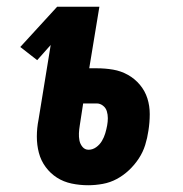

<svg xmlns="http://www.w3.org/2000/svg" viewBox="-20 -540 540 568"><path d="M241 8Q216 8 192 3Q168 -2 148.5 -14.5Q129 -27 115 -46Q101 -65 95 -88Q89 -111 89 -136Q89 -161 94 -186L130 -407L90 -362L40 -401L149 -520H274L244 -338H266Q291 -338 314.5 -334Q338 -330 358.5 -318.5Q379 -307 394 -289Q409 -271 416 -249Q423 -227 423 -202.5Q423 -178 419 -153Q416 -132 409.5 -111Q403 -90 390.5 -71Q378 -52 361.5 -36.5Q345 -21 325.5 -10.5Q306 0 284 4Q262 8 241 8ZM242 -97Q254 -97 264.5 -104.5Q275 -112 281.5 -123Q288 -134 291.5 -146Q295 -158 297 -169Q299 -180 299 -190.5Q299 -201 296 -211Q293 -221 284.5 -227.5Q276 -234 266 -234H226L216 -169Q214 -157 213.5 -146Q213 -135 215 -124.5Q217 -114 224 -105.5Q231 -97 242 -97Z"/></svg>

Font: Iosevka Term Curly Extrabold
Style: Italic
Weight: 800
Italic angle: -9°
Designer: Belleve Invis
Foundry: Belleve Invis
Version: Version 32.3.0